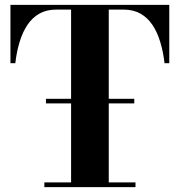

<svg xmlns="http://www.w3.org/2000/svg" viewBox="-20 -770 734 790"><path d="M169 -344.5V-363.5H532.5V-344.5ZM162.5 0V-19.5H272.5V-730.5H211.5Q171.5 -730.5 142.2 -714Q113 -697.5 93 -667.8Q73 -638 60.8 -597.8Q48.5 -557.5 43 -510H23V-750H676.5V-510H657Q651.5 -557.5 639.2 -597.8Q627 -638 607 -667.8Q587 -697.5 557.8 -714Q528.5 -730.5 488.5 -730.5H427.5V-19.5H537.5V0Z"/></svg>

Font: Bodoni Moda 11pt
Style: Bold
Weight: 700
Designer: Owen Earl
Foundry: indestructible type
Version: Version 2.004